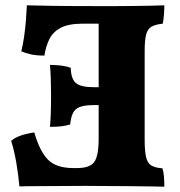

<svg xmlns="http://www.w3.org/2000/svg" viewBox="-20 -699 675 722"><path d="M109 -201Q81 -197 57.5 -189Q34 -181 22 -169Q33 -135 41 -89Q49 -43 53 2Q80 1 122 1Q164 1 211.5 0.5Q259 0 302 0Q329 0 371.5 0.5Q414 1 459.5 1Q505 1 543 2Q581 3 598 3Q598 -17 596.5 -35Q595 -53 591 -66Q564 -68 549.5 -76.5Q535 -85 529.5 -107.5Q524 -130 524 -174V-506Q524 -548 529.5 -569Q535 -590 549.5 -598.5Q564 -607 592 -610Q595 -623 596.5 -643.5Q598 -664 598 -679Q577 -678 545 -677.5Q513 -677 478 -676.5Q443 -676 410 -676Q377 -676 354 -676Q242 -676 180.5 -677Q119 -678 81 -679Q80 -654 77.5 -622.5Q75 -591 70.5 -560Q66 -529 60 -506Q76 -499 96.5 -494.5Q117 -490 147 -490Q152 -524 165.5 -551.5Q179 -579 208.5 -594.5Q238 -610 291 -610H351V-371H335Q283 -371 265 -387Q247 -403 246 -444Q230 -450 209 -452.5Q188 -455 168 -455Q170 -431 171 -403Q172 -375 172 -340Q172 -302 171 -273.5Q170 -245 168 -222Q192 -222 210 -224Q228 -226 244 -231Q248 -275 267 -289.5Q286 -304 335 -304H351V-178Q351 -113 334.5 -90Q318 -67 270 -67H256Q191 -67 160 -99Q129 -131 109 -201Z"/></svg>

Font: Vollkorn ExtraBold
Style: Regular
Weight: 800
Designer: Friedrich Althausen
Foundry: Friedrich Althausen
Version: Version 5.000; ttfautohint (v1.8.3)